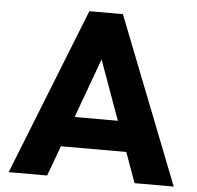

<svg xmlns="http://www.w3.org/2000/svg" viewBox="-51 -758 831 810"><g transform="rotate(5 364.5 -353.0)"><path d="M15 0H178L225 -128H502L548 0H714L437 -706H295ZM272 -256 364 -508 455 -256Z"/></g></svg>

Font: MV Cash
Style: Bold
Weight: 700
Designer: Rodrigo Fuenzalida
Foundry: fragTYPE
Version: Version 1.100;Glyphs 3.1.2 (3151)